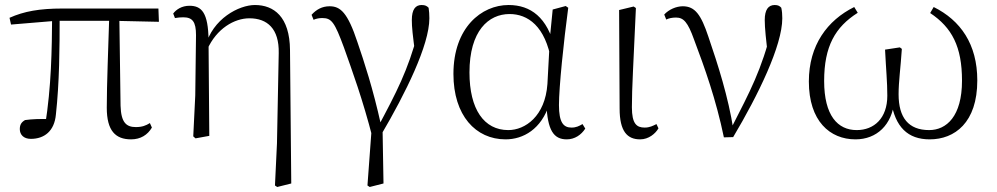

<svg xmlns="http://www.w3.org/2000/svg" viewBox="-20 -542 3978 766"><path d="M103 12C157 12 197 -19 203 -85C217 -212 218 -348 218 -482H188C187 -342 185 -198 160 -41L183 -67C141 -68 108 -67 80 -63C66 -55 59 -45 59 -27C59 -5 74 12 103 12ZM24 -444 204 -459H433L614 -455L612 -508H229C138 -508 76 -497 18 -471ZM503 14C541 14 569 -4 586 -33L578 -51C562 -41 547 -35 522 -35C484 -35 463 -53 461 -120L456 -482H416C412 -344 406 -209 406 -112C406 -20 441 14 503 14Z M751 2 760 10 815 0 812 -377V-381C811 -492 784 -519 736 -519C705 -519 683 -504 671 -488L678 -470C690 -472 700 -473 711 -473C748 -473 762 -455 762 -402L759 -161ZM1077 198 1086 204 1142 190 1137 -342C1136 -476 1072 -522 997 -522C934 -522 828 -468 799 -356H797L807 -345C844 -428 915 -469 975 -469C1046 -469 1094 -428 1092 -330L1085 30Z M1446 198 1455 204 1510 190 1506 -43 1500 -44C1468 -189 1433 -295 1406 -374C1367 -492 1338 -517 1295 -517C1265 -517 1242 -504 1223 -483L1231 -463C1242 -468 1254 -470 1266 -470C1303 -470 1315 -453 1352 -353C1385 -260 1427 -146 1467 10L1465 -60ZM1501 -5C1598 -170 1693 -362 1693 -469C1693 -485 1692 -497 1690 -511C1683 -518 1677 -522 1662 -522C1638 -522 1623 -505 1623 -462C1623 -433 1626 -406 1638 -315L1647 -410C1607 -260 1563 -176 1485 -30Z M1997 14C2067 14 2140 -26 2172 -128H2160C2164 -22 2189 14 2241 14C2273 14 2299 -4 2315 -29L2304 -47C2290 -39 2279 -33 2260 -33C2228 -33 2210 -53 2210 -123C2210 -194 2229 -377 2247 -511L2237 -518L2185 -504L2174 -393L2164 -207C2155 -78 2075 -23 2008 -23C1911 -23 1853 -106 1853 -253C1853 -419 1929 -486 2013 -486C2085 -486 2156 -439 2180 -296L2202 -349H2194C2164 -473 2097 -522 2009 -522C1901 -522 1789 -432 1789 -247C1789 -81 1878 14 1997 14Z M2534 14C2568 14 2595 -9 2607 -30L2599 -47C2585 -40 2572 -33 2552 -33C2520 -33 2501 -48 2501 -114C2501 -195 2507 -281 2517 -510L2508 -516L2450 -502L2452 -109C2452 -17 2483 14 2534 14Z M2868 6 2905 5C3005 -163 3101 -360 3101 -469C3101 -485 3100 -497 3097 -511C3091 -518 3084 -522 3071 -522C3045 -522 3031 -503 3031 -462C3031 -430 3036 -384 3045 -311L3059 -427C3019 -264 2972 -177 2899 -34L2893 -24H2906C2886 -154 2844 -285 2806 -396C2777 -483 2753 -517 2704 -517C2678 -517 2648 -504 2630 -484L2638 -464C2648 -469 2661 -472 2677 -472C2707 -472 2724 -454 2749 -384C2791 -273 2837 -144 2868 6Z M3393 14C3478 14 3539 -44 3548 -139H3535C3551 -35 3602 14 3689 14C3789 14 3879 -53 3879 -221C3879 -366 3812 -461 3705 -514L3691 -490C3778 -432 3818 -356 3818 -220C3818 -78 3756 -23 3687 -23C3605 -23 3565 -72 3565 -166C3565 -217 3573 -270 3578 -347L3570 -353L3511 -344C3515 -262 3520 -217 3520 -160C3520 -70 3467 -23 3398 -23C3322 -23 3268 -81 3268 -219C3268 -357 3312 -434 3402 -491L3388 -514C3281 -461 3207 -362 3207 -217C3207 -59 3291 14 3393 14Z"/></svg>

Font: Source Han Serif CN VF
Style: Regular
Weight: 250
Designer: Ryoko NISHIZUKA 西塚涼子 (kana & ideographs); Frank Grießhammer (Latin, Greek & Cyrillic); Wenlong ZHANG 张文龙 (bopomofo); San
Foundry: Adobe
Version: Version 2.002;hotconv 1.1.0;makeotfexe 2.6.0